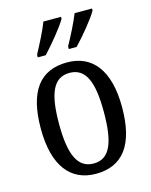

<svg xmlns="http://www.w3.org/2000/svg" viewBox="-116 -842 731 927"><g transform="rotate(-15 249.0 -378.0)"><path d="M276 -619V-606H315C355 -647 416 -721 435 -756V-766H348C330 -721 303 -668 276 -619ZM121 -619V-606H161C199 -647 261 -721 280 -756V-766H192C175 -721 147 -668 121 -619ZM248 10C382 10 452 -81 452 -269C452 -456 375 -546 251 -546C115 -546 46 -456 46 -269C46 -81 123 10 248 10ZM250 -41C168 -41 137 -119 137 -269C137 -418 167 -494 249 -494C331 -494 361 -418 361 -269C361 -119 332 -41 250 -41Z"/></g></svg>

Font: Noto Serif Tamil Condensed
Style: Italic
Weight: 400
Width: 3
Italic angle: -12°
Designer: Indian Type Foundry, Tom Grace, and the Monotype Design Team
Foundry: Monotype Imaging Inc.
Version: Version 2.003